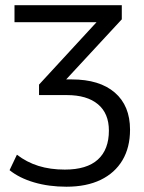

<svg xmlns="http://www.w3.org/2000/svg" viewBox="-20 -522 547 731"><path d="M232.8 188.9Q165.9 188.9 109.8 172.4Q53.7 155.9 16.4 125.9L44.4 67Q81.5 95.6 126.5 109.7Q171.5 123.7 226.7 123.7Q310.6 123.7 352.6 85.5Q394.6 47.4 394.6 -24.8Q394.6 -90.4 352.8 -125.2Q311.1 -160 234.4 -160H128.6V-199.9L366.1 -457.6V-437.5H35.2V-502.3H443.7V-448.4L209.8 -195.8L192.3 -219.6H253.4Q358.9 -219.6 417 -169.6Q475.1 -119.6 475.1 -28.1Q475.1 39.3 446.3 87.9Q417.4 136.6 363.2 162.8Q309 188.9 232.8 188.9Z"/></svg>

Font: Mulish ExtraLight
Style: Regular
Weight: 200
Designer: Vernon Adams
Foundry: Vernon Adams
Version: Version 3.603